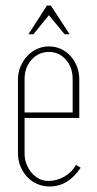

<svg xmlns="http://www.w3.org/2000/svg" viewBox="-20 -669 352 695"><path d="M45 -381Q45 -406 54 -427.5Q63 -449 78 -465.5Q93 -482 113.5 -491.5Q134 -501 157 -501Q180 -501 200 -492Q220 -483 235 -466.5Q250 -450 258.5 -428.5Q267 -407 267 -381V-242H69V-112Q69 -92 76 -74.5Q83 -57 94.5 -43.5Q106 -30 121.5 -22Q137 -14 155 -14Q186 -14 213.5 -30Q241 -46 255 -72L272 -62Q227 6 160 6Q136 6 115 -3Q94 -12 78.5 -28.5Q63 -45 54 -67Q45 -89 45 -114ZM243 -262V-383Q243 -425 218.5 -453Q194 -481 157 -481Q120 -481 94.5 -453Q69 -425 69 -383V-262ZM150 -649H164L232 -545H214L157 -614L101 -545H83Z"/></svg>

Font: Moniqa Thin Paragraph
Style: Regular
Weight: 100
Designer: Rajesh Rajput
Foundry: Rajesh Rajput
Version: Version 1.000